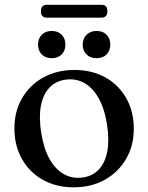

<svg xmlns="http://www.w3.org/2000/svg" viewBox="-20 -769 618 800"><path d="M290.5 -477.5Q363 -477.5 418.8 -446.5Q474.5 -415.5 506 -360Q537.5 -304.5 537.5 -232.5Q537.5 -162 505.5 -107Q473.5 -52 417.2 -20.2Q361 11.5 287 11.5Q214 11.5 158.5 -19.8Q103 -51 71.5 -106.5Q40 -162 40 -233.5Q40 -304.5 71.8 -359.5Q103.5 -414.5 160 -446Q216.5 -477.5 290.5 -477.5ZM325 -29.5Q366 -35 392.2 -63.2Q418.5 -91.5 427.2 -139.5Q436 -187.5 425.5 -252.5Q415 -318 390.2 -361.2Q365.5 -404.5 330.2 -423.8Q295 -443 252.5 -437Q211 -431 185 -402.8Q159 -374.5 150.2 -326.8Q141.5 -279 152 -214Q162.5 -148.5 187.2 -105.2Q212 -62 247.2 -42.8Q282.5 -23.5 325 -29.5ZM195.5 -526.5Q169.5 -526.5 154 -542.2Q138.5 -558 138.5 -583Q138.5 -608.5 154 -624.2Q169.5 -640 195.5 -640Q221.5 -640 237 -624.2Q252.5 -608.5 252.5 -583Q252.5 -558 237 -542.2Q221.5 -526.5 195.5 -526.5ZM382 -526.5Q356.5 -526.5 340.5 -542.2Q324.5 -558 324.5 -583Q324.5 -608 340.5 -624Q356.5 -640 382 -640Q409 -640 424.2 -624.2Q439.5 -608.5 439.5 -583Q439.5 -558 424.2 -542.2Q409 -526.5 382 -526.5ZM150.5 -722Q150.5 -735.5 156.8 -742.2Q163 -749 175 -749H403Q415 -749 421.2 -742.5Q427.5 -736 427.5 -722Q427.5 -708.5 421.2 -702Q415 -695.5 403 -695.5H175Q163 -695.5 156.8 -702Q150.5 -708.5 150.5 -722Z"/></svg>

Font: Fraunces 24pt
Style: Regular
Weight: 400
Version: Version 1.000;[b76b70a41]